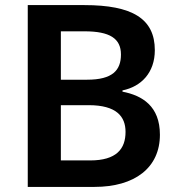

<svg xmlns="http://www.w3.org/2000/svg" viewBox="-20 -734 699 754"><path d="M311 -714H89V0H351C509 0 608 -75 608 -205C608 -317 539 -359 461 -374V-379C535 -394 588 -449 588 -537C588 -661 499 -714 311 -714ZM322 -421H219V-611H312C411 -611 455 -583 455 -520C455 -458 422 -421 322 -421ZM219 -321H328C437 -321 473 -277 473 -216C473 -149 437 -104 334 -104H219Z"/></svg>

Font: Noto Sans Georgian SemiBold
Style: Regular
Weight: 600
Designer: Monotype Design Team, Akaki Razmadze
Foundry: Google LLC
Version: Version 2.005